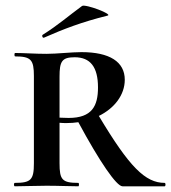

<svg xmlns="http://www.w3.org/2000/svg" viewBox="-20 -654 601 674"><path d="M135 -522C203 -552 268 -577 357 -599C380 -603 279 -641 268 -633C224 -601 183 -565 130 -532C126 -530 129 -519 135 -522ZM558 -12C490 -12 434 -68 327 -247C382 -274 418 -321 418 -374C418 -437 365 -471 266 -471C231 -471 180 -465 143 -465C104 -465 64 -468 33 -468C30 -468 30 -456 33 -456C89 -456 99 -444 99 -387V-81C99 -23 89 -12 32 -12C28 -12 28 0 32 0C63 0 104 -2 143 -2C188 -2 224 0 255 0C258 0 258 -12 255 -12C198 -12 189 -23 189 -81V-223C197 -222 206 -222 214 -222C228 -222 242 -223 255 -225C330 -86 389 0 410 0H558C562 0 562 -12 558 -12ZM189 -241V-385C189 -438 197 -453 242 -453C297 -453 324 -419 324 -347C324 -282 303 -240 221 -240C208 -240 198 -241 189 -241Z"/></svg>

Font: Cormorant SC Semi
Style: Regular
Weight: 600
Designer: Christian Thalmann (Catharsis Fonts)
Version: Version 1.000;PS 001.000;hotconv 1.0.70;makeotf.lib2.5.58329